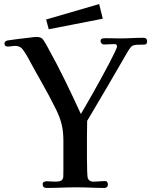

<svg xmlns="http://www.w3.org/2000/svg" viewBox="-20 -923 744 945"><path d="M704 -720Q704 -704 691.5 -703.5Q679 -703 668 -703Q660 -703 651.5 -702.5Q643 -702 635 -699Q628 -697 621.5 -688Q615 -679 611 -673Q561 -586 510.5 -500Q460 -414 409 -328Q409 -309 408.5 -290Q408 -271 408 -252Q408 -240 408 -210Q408 -180 408 -144.5Q408 -109 409 -81Q410 -53 412 -46Q419 -29 439 -29Q454 -29 468.5 -30.5Q483 -32 497 -32Q504 -32 507.5 -27Q511 -22 511 -16Q511 2 493 2Q459 2 425.5 0.5Q392 -1 358 -1Q321 -1 283.5 0.5Q246 2 209 2Q190 2 190 -17Q190 -25 197 -28Q204 -31 209 -31Q220 -31 229.5 -30Q239 -29 249 -29Q274 -29 282.5 -35Q291 -41 291.5 -54Q292 -67 292 -88V-230Q292 -274 284 -308.5Q276 -343 257 -382Q224 -449 187 -514Q150 -579 115 -644Q105 -662 91 -681Q78 -697 55 -697Q46 -697 37 -695.5Q28 -694 18 -694Q2 -694 2 -709Q2 -716 7 -719.5Q12 -723 18 -724Q44 -728 72 -731.5Q100 -735 128 -738Q145 -741 163 -741Q185 -741 195 -724Q201 -715 206.5 -705.5Q212 -696 217 -686Q261 -607 300.5 -526Q340 -445 378 -362Q384 -372 399.5 -398.5Q415 -425 435 -460.5Q455 -496 476 -534Q497 -572 515 -606.5Q533 -641 544.5 -665Q556 -689 556 -695Q556 -706 543 -706Q530 -706 517.5 -705Q505 -704 491 -704Q485 -704 480 -709Q475 -714 475 -720Q475 -731 483 -733Q491 -735 499 -735Q516 -735 534 -734.5Q552 -734 570 -734Q600 -734 628.5 -735.5Q657 -737 687 -737Q704 -737 704 -720ZM486 -831 220 -779 207 -827 468 -903Z"/></svg>

Font: Kaisei Tokumin Medium
Style: Regular
Weight: 500
Designer: Font-Kai, 金井和夫
Foundry: KAZUO KANAI
Version: Version 5.003